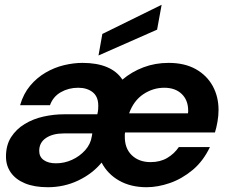

<svg xmlns="http://www.w3.org/2000/svg" viewBox="-20 -771 947 803"><path d="M180 12Q124 12 85 -4Q46 -20 25.5 -49Q5 -78 5 -116Q5 -164 26.5 -197.5Q48 -231 83.5 -252.5Q119 -274 162 -283.5Q205 -293 247 -293H387Q390 -305 390.5 -314Q391 -323 391 -329Q391 -367 367.5 -385.5Q344 -404 307 -404Q267 -404 234.5 -385.5Q202 -367 189 -331H64Q78 -379 106 -412.5Q134 -446 171 -467.5Q208 -489 248 -498.5Q288 -508 325 -508Q385 -508 427 -490.5Q469 -473 492 -438Q531 -471 580 -489.5Q629 -508 685 -508Q752 -508 798.5 -482Q845 -456 869.5 -411.5Q894 -367 894 -311Q894 -287 889.5 -261.5Q885 -236 879 -217H503Q502 -213 502 -209.5Q502 -206 502 -202Q501 -151 531 -122Q561 -93 610 -93Q650 -93 679.5 -110.5Q709 -128 728 -156H858Q830 -97 785.5 -60Q741 -23 690.5 -5.5Q640 12 593 12Q527 12 478.5 -15.5Q430 -43 405 -91Q366 -44 307 -16Q248 12 180 12ZM214 -88Q249 -88 281 -102.5Q313 -117 336 -142.5Q359 -168 364 -201L366 -213H247Q201 -213 172.5 -194Q144 -175 144 -140Q144 -115 163 -101.5Q182 -88 214 -88ZM520 -297H766Q767 -301 767 -304Q767 -307 767 -308Q767 -352 740 -378Q713 -404 667 -404Q620 -404 579.5 -377Q539 -350 520 -297ZM392 -539 408 -629 656 -751 637 -647Z"/></svg>

Font: Rethink Sans
Style: Bold Italic
Weight: 700
Italic angle: -10°
Designer: The Rethink Sans project authors (Hans Thiessen). DM Sans designed by Colophon Foundry.
Foundry: Rethink Communications LLC
Version: Version 1.001